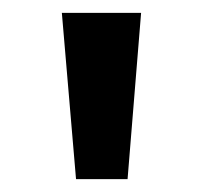

<svg xmlns="http://www.w3.org/2000/svg" viewBox="-20 -793 316 298"><path d="M98 -515 76 -773H199L178 -515Z"/></svg>

Font: Noto Sans Telugu SemiCondensed SemiBold
Style: Regular
Weight: 600
Width: 4
Designer: Jelle Bosma - Monotype Design Team
Foundry: Monotype Imaging Inc.
Version: Version 2.005; ttfautohint (v1.8.4.7-5d5b)